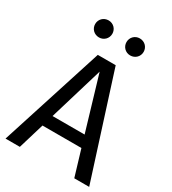

<svg xmlns="http://www.w3.org/2000/svg" viewBox="-212 -1005 998 1115"><g transform="rotate(30 286.5 -447.0)"><path d="M182 -894C149 -894 124 -869 124 -837C124 -805 149 -780 182 -780C214 -780 239 -805 239 -837C239 -869 214 -894 182 -894ZM391 -894C359 -894 334 -869 334 -837C334 -805 359 -780 391 -780C424 -780 449 -805 449 -837C449 -869 424 -894 391 -894ZM567 0 347 -689H227L6 0H102L154 -173H415L467 0ZM285 -610 392 -250H177Z"/></g></svg>

Font: Fira Sans
Style: Regular
Weight: 400
Designer: Carrois Corporate & Edenspiekermann AG
Foundry: Carrois Corporate GbR & Edenspiekermann AG
Version: Version 4.203